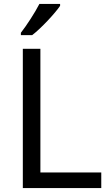

<svg xmlns="http://www.w3.org/2000/svg" viewBox="-20 -964 564 984"><path d="M288 -934V-944H182C159 -899 116 -833 87 -796V-784H145C192 -820 263 -897 288 -934ZM97 0H499V-80H187V-714H97Z"/></svg>

Font: Noto Sans Miao
Style: Regular
Weight: 400
Designer: Monotype Design Team
Foundry: Monotype Imaging Inc.
Version: Version 2.003